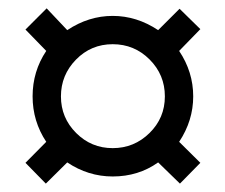

<svg xmlns="http://www.w3.org/2000/svg" viewBox="-20 -561 540 460"><path d="M358.9 -171.9Q311.5 -138.2 250 -138.2Q191.4 -138.2 141.1 -171.9L89.8 -121.1L41 -170.9L90.8 -221.2Q58.1 -270.5 58.1 -330.1Q58.1 -390.1 90.8 -439L41 -490.2L91.8 -541L141.1 -488.8Q192.4 -522.9 250 -522.9Q307.6 -522.9 358.9 -488.8L410.2 -540L460 -491.2L409.2 -439Q442.9 -388.7 442.9 -330.1Q442.9 -272 409.2 -221.2L460 -170.9L411.1 -121.1ZM250 -455.1Q198.2 -455.1 162.1 -418.2Q126 -381.3 126 -330.1Q126 -278.8 162.4 -242.4Q198.7 -206.1 250 -206.1Q301.3 -206.1 338.1 -242.2Q375 -278.3 375 -330.1Q375 -381.8 338.4 -418.5Q301.8 -455.1 250 -455.1Z"/></svg>

Font: Tinos
Style: Bold
Weight: 700
Designer: Steve Matteson
Foundry: Monotype Imaging Inc.
Version: Version 1.23